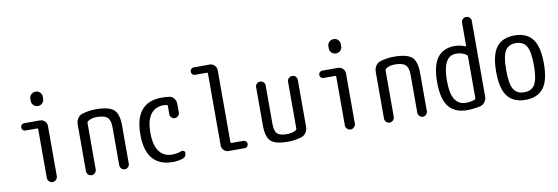

<svg xmlns="http://www.w3.org/2000/svg" viewBox="-56 -1168 4612 1586"><g transform="rotate(-10 2250.0 -375.0)"><path d="M136.7 -458Q124 -458 115.2 -466.8Q106.4 -475.6 106.4 -488.8Q106.4 -502 115.2 -510.7Q124 -519.5 136.7 -519.5H268.6Q292 -519.5 309.1 -502.9Q326.2 -486.3 326.2 -462.9V-42Q326.2 -25.4 313.5 -12.7Q300.8 0 283.7 0Q266.6 0 254.4 -12.7Q242.2 -25.4 242.2 -42V-449.2Q242.2 -458 234.4 -458ZM221.7 -708Q221.7 -730.5 236.8 -745.1Q252 -759.8 273.9 -759.8Q295.9 -759.8 311 -745.1Q326.2 -730.5 326.2 -708V-692.4Q326.2 -669.9 311 -654.8Q295.9 -639.6 273.9 -639.6Q252 -639.6 236.8 -654.8Q221.7 -669.9 221.7 -692.4Z M570.3 -41V-432.6Q570.3 -460 584.5 -482.4Q598.6 -504.9 623 -512.7Q676.8 -529.3 735.4 -530.3Q848.6 -530.3 889.2 -493.7Q929.7 -457 929.7 -360.4V-40Q929.7 -24.4 918 -12.2Q906.2 0 890.1 0Q874 0 861.8 -12.2Q849.6 -24.4 849.6 -40V-360.4Q849.6 -418.9 824.2 -442.4Q798.8 -465.8 735.4 -465.8Q689.5 -465.8 659.2 -444.3Q652.3 -439.5 652.3 -429.7V-41Q652.3 -24.4 640.1 -12.2Q627.9 0 610.8 0Q593.8 0 582 -12.2Q570.3 -24.4 570.3 -41Z M1290 9.8Q1181.6 9.8 1123.5 -56.6Q1065.4 -123 1065.4 -259.8Q1065.4 -529.3 1290 -530.3Q1326.2 -530.3 1353.5 -526.4Q1377.9 -523.4 1394 -503.4Q1410.2 -483.4 1410.2 -458V-384.8Q1410.2 -368.2 1397.9 -356.4Q1385.7 -344.7 1369.6 -344.7Q1353.5 -344.7 1341.8 -356.4Q1330.1 -368.2 1330.1 -384.8V-454.1Q1330.1 -461.9 1322.3 -463.9Q1306.6 -465.8 1294.9 -465.8Q1225.6 -465.8 1187.5 -414.6Q1149.4 -363.3 1149.4 -259.8Q1149.4 -156.2 1188 -104Q1226.6 -51.8 1294.9 -51.8Q1336.9 -51.8 1375 -66.4Q1385.7 -70.3 1395.5 -64.5Q1405.3 -58.6 1405.3 -47.9Q1405.3 -12.7 1374 -2.9Q1334 9.8 1290 9.8Z M1595.7 -668Q1583 -668 1574.2 -676.8Q1565.4 -685.5 1565.4 -698.7Q1565.4 -711.9 1574.2 -721.2Q1583 -730.5 1595.7 -730.5H1730.5Q1753.9 -730.5 1770.5 -713.4Q1787.1 -696.3 1787.1 -672.9V-71.3Q1787.1 -62.5 1794.9 -61.5H1893.6Q1906.2 -61.5 1915.5 -52.7Q1924.8 -43.9 1924.8 -30.8Q1924.8 -17.6 1916 -8.8Q1907.2 0 1893.6 0H1759.8Q1736.3 0 1719.7 -17.1Q1703.1 -34.2 1703.1 -56.6V-659.2Q1703.1 -668 1695.3 -668Z M2259.8 9.8Q2152.3 9.8 2113.8 -25.9Q2075.2 -61.5 2075.2 -160.2V-480.5Q2075.2 -496.1 2086.4 -507.8Q2097.7 -519.5 2114.7 -519.5Q2131.8 -519.5 2143.6 -507.8Q2155.3 -496.1 2155.3 -480.5V-160.2Q2155.3 -98.6 2177.2 -76.2Q2199.2 -53.7 2259.8 -53.7Q2303.7 -53.7 2335.9 -72.3Q2342.8 -76.2 2342.8 -85V-478.5Q2342.8 -495.1 2355 -507.3Q2367.2 -519.5 2384.3 -519.5Q2401.4 -519.5 2413.1 -507.8Q2424.8 -496.1 2424.8 -478.5V-86.9Q2424.8 -59.6 2410.6 -37.6Q2396.5 -15.6 2372.1 -7.8Q2314.5 9.8 2259.8 9.8Z M2636.7 -458Q2624 -458 2615.2 -466.8Q2606.4 -475.6 2606.4 -488.8Q2606.4 -502 2615.2 -510.7Q2624 -519.5 2636.7 -519.5H2768.6Q2792 -519.5 2809.1 -502.9Q2826.2 -486.3 2826.2 -462.9V-42Q2826.2 -25.4 2813.5 -12.7Q2800.8 0 2783.7 0Q2766.6 0 2754.4 -12.7Q2742.2 -25.4 2742.2 -42V-449.2Q2742.2 -458 2734.4 -458ZM2721.7 -708Q2721.7 -730.5 2736.8 -745.1Q2752 -759.8 2773.9 -759.8Q2795.9 -759.8 2811 -745.1Q2826.2 -730.5 2826.2 -708V-692.4Q2826.2 -669.9 2811 -654.8Q2795.9 -639.6 2773.9 -639.6Q2752 -639.6 2736.8 -654.8Q2721.7 -669.9 2721.7 -692.4Z M3070.3 -41V-432.6Q3070.3 -460 3084.5 -482.4Q3098.6 -504.9 3123 -512.7Q3176.8 -529.3 3235.4 -530.3Q3348.6 -530.3 3389.2 -493.7Q3429.7 -457 3429.7 -360.4V-40Q3429.7 -24.4 3418 -12.2Q3406.2 0 3390.1 0Q3374 0 3361.8 -12.2Q3349.6 -24.4 3349.6 -40V-360.4Q3349.6 -418.9 3324.2 -442.4Q3298.8 -465.8 3235.4 -465.8Q3189.5 -465.8 3159.2 -444.3Q3152.3 -439.5 3152.3 -429.7V-41Q3152.3 -24.4 3140.1 -12.2Q3127.9 0 3110.8 0Q3093.8 0 3082 -12.2Q3070.3 -24.4 3070.3 -41Z M3750 -465.8Q3636.7 -465.8 3636.7 -259.8Q3636.7 -148.4 3668.5 -100.1Q3700.2 -51.8 3759.8 -51.8Q3802.7 -51.8 3835 -64.5Q3842.8 -67.4 3842.8 -76.2V-423.8Q3842.8 -433.6 3835.9 -439.5Q3799.8 -465.8 3750 -465.8ZM3759.8 9.8Q3658.2 9.8 3606.4 -53.7Q3554.7 -117.2 3554.7 -259.8Q3554.7 -400.4 3604 -465.3Q3653.3 -530.3 3750 -530.3Q3789.1 -530.3 3835 -512.7Q3842.8 -510.7 3842.8 -518.6V-709Q3842.8 -725.6 3855 -737.8Q3867.2 -750 3884.3 -750Q3901.4 -750 3913.1 -737.8Q3924.8 -725.6 3924.8 -709V-77.1Q3924.8 -50.8 3909.7 -29.8Q3894.5 -8.8 3871.1 -2.9Q3813.5 9.8 3759.8 9.8Z M4338.9 -420.9Q4311.5 -465.8 4250 -465.8Q4188.5 -465.8 4161.1 -420.9Q4133.8 -376 4133.8 -259.8Q4133.8 -143.6 4161.1 -98.6Q4188.5 -53.7 4250 -53.7Q4311.5 -53.7 4338.9 -98.6Q4366.2 -143.6 4366.2 -259.8Q4366.2 -376 4338.9 -420.9ZM4400.4 -53.7Q4350.6 9.8 4250 9.8Q4149.4 9.8 4099.6 -53.7Q4049.8 -117.2 4049.8 -260.3Q4049.8 -403.3 4099.6 -466.8Q4149.4 -530.3 4250 -530.3Q4350.6 -530.3 4400.4 -466.8Q4450.2 -403.3 4450.2 -260.3Q4450.2 -117.2 4400.4 -53.7Z"/></g></svg>

Font: Rounded Mgen+ 1mn regular
Style: Regular
Weight: 400
Designer: [Source Han Sans]
Ryoko NISHIZUKA  (kana & ideographs); Paul D. Hunt (Latin, Greek & Cyrillic); Wenlong ZHANG  (bopomofo
Version: Version 1.059.20150602